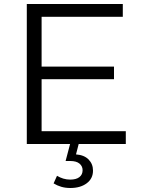

<svg xmlns="http://www.w3.org/2000/svg" viewBox="-20 -720 709 960"><path d="M114 0V-700H594V-636H188V-64H609V0ZM180 -324V-387H550V-324ZM332 220Q307 220 286.5 214Q266 208 248 197L265 159Q280 168 296.5 173Q313 178 331 178Q361 178 377 165.5Q393 153 393 131Q393 111 377.5 98Q362 85 331 85H308L332 -6H375L360 52Q401 55 423 77.5Q445 100 445 133Q445 173 413.5 196.5Q382 220 332 220Z"/></svg>

Font: Montserrat Thin
Style: Regular
Weight: 400
Version: Version 9.000